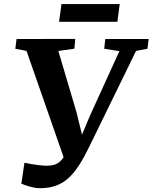

<svg xmlns="http://www.w3.org/2000/svg" viewBox="-20 -941 775 975"><path d="M183.3 14.6Q159 14.6 131.6 6.7Q104.2 -1.1 88.3 -8.4L104.3 -114.8Q122.4 -110.5 142.1 -107.2Q161.9 -103.8 180.1 -101.9Q198.2 -100 211.2 -99.4Q228.4 -99.4 244.6 -101.9Q260.7 -104.4 275.7 -114Q290.6 -123.7 304 -144.4Q317.5 -165.1 329.9 -201.5L313.5 -112.8L114.7 -682.4L57.8 -693.4L64 -743L362.2 -743.3L357.8 -693.7L276.3 -682.3L369 -369.1L411.5 -195.4L371.9 -198.3L436.3 -352.3L586.3 -681.3L509.2 -693.4L514.7 -743H735.1L728.8 -693.4L671 -682.7L434.6 -198.7Q408.9 -145.4 383.7 -105.4Q358.4 -65.5 329.9 -38.7Q301.4 -12 265.7 1.3Q230 14.6 183.3 14.6ZM292.2 -920.5H588L576 -830.4H279.9Z"/></svg>

Font: Merriweather Light
Style: Italic
Weight: 300
Italic angle: -7.8°
Designer: Eben Sorkin
Foundry: Eben Sorkin
Version: Version 2.101